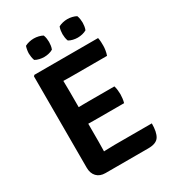

<svg xmlns="http://www.w3.org/2000/svg" viewBox="-206 -976 981 1090"><g transform="rotate(-30 285.0 -431.0)"><path d="M82.5 -676.5 89 -683H214V-573Q214 -552 214.5 -537Q215 -522 215 -501.5V-171Q215 -154.5 214.5 -140.8Q214 -127 214 -109.5V2H159.5Q123.5 2 103 -19.5Q82.5 -41 82.5 -78ZM449.5 -399Q453.5 -386.5 455.2 -370.8Q457 -355 457 -344Q457 -332.5 455.2 -317.2Q453.5 -302 449.5 -289H280Q268 -289 247.5 -289.2Q227 -289.5 205.5 -289.8Q184 -290 168.5 -290.5V-397.5Q184 -398 205.5 -398.2Q227 -398.5 247.5 -398.8Q268 -399 280 -399ZM506.5 -683Q509.5 -668 510 -654.8Q510.5 -641.5 510.5 -630Q510.5 -618.5 508 -602Q505.5 -585.5 500 -570H280Q268 -570 247.5 -570.2Q227 -570.5 205.5 -571Q184 -571.5 168.5 -572V-683ZM528.5 -111Q528.5 -53.5 510.8 -25.8Q493 2 440.5 2H168.5V-106.5Q197 -108 223.8 -109.5Q250.5 -111 284 -111ZM408.5 -742.5Q393.5 -742.5 377.8 -746.2Q362 -750 350.5 -757Q346 -768 344.2 -781Q342.5 -794 342.5 -803Q342.5 -812.5 344.2 -825.2Q346 -838 350.5 -849.5Q362 -856 377.8 -859.8Q393.5 -863.5 408.5 -863.5Q423.5 -863.5 439.2 -859.8Q455 -856 466.5 -849.5Q471 -838 472.8 -825.2Q474.5 -812.5 474.5 -803Q474.5 -794 472.8 -781Q471 -768 466.5 -757Q455 -750 439.2 -746.2Q423.5 -742.5 408.5 -742.5ZM188.5 -742.5Q173.5 -742.5 157.5 -746.2Q141.5 -750 130 -757Q126 -768 124 -781Q122 -794 122 -803Q122 -812.5 124 -825.2Q126 -838 130 -849.5Q141.5 -856 157.5 -859.8Q173.5 -863.5 188.5 -863.5Q203.5 -863.5 219.2 -859.8Q235 -856 246.5 -849.5Q251 -838 252.8 -825.2Q254.5 -812.5 254.5 -803Q254.5 -794 252.8 -781Q251 -768 246.5 -757Q235 -750 219.2 -746.2Q203.5 -742.5 188.5 -742.5Z"/></g></svg>

Font: Signika SemiBold
Style: Regular
Weight: 600
Designer: Anna Giedry
Foundry: Anna Giedry
Version: Version 2.001